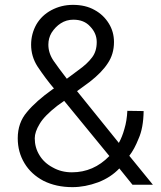

<svg xmlns="http://www.w3.org/2000/svg" viewBox="-20 -758 661 790"><path d="M159 -14Q108 -41 81 -86Q53 -132 53 -189Q53 -253 91 -297Q128 -342 197 -391L202 -394Q168 -434 134 -485Q108 -526 108 -574Q108 -619 130 -658Q152 -695 191 -716Q232 -738 280 -738Q332 -738 369 -717Q406 -697 428 -661Q449 -627 449 -585Q449 -535 423 -497Q399 -460 349 -421L297 -383L469 -170Q483 -195 492 -228Q502 -261 504 -302L571 -301Q570 -231 550 -187Q533 -144 512 -117L609 2H525L471 -65Q436 -28 384 -8Q330 12 278 12Q211 12 159 -14ZM143 -248Q123 -215 123 -189Q123 -151 142 -120Q161 -88 197 -69Q232 -49 276 -49Q365 -49 430 -116L244 -343L216 -323Q162 -281 143 -248ZM359 -522Q378 -547 378 -585Q378 -621 351 -649Q326 -677 282 -677Q253 -677 230 -662Q208 -648 192 -623Q179 -601 179 -574Q179 -539 201 -507Q221 -478 255 -434L302 -469Q339 -495 359 -522Z"/></svg>

Font: Sinter Normal
Style: Regular
Weight: 350
Foundry: Adobe & rsms
Version: Version 1.000